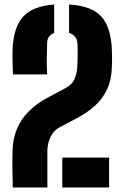

<svg xmlns="http://www.w3.org/2000/svg" viewBox="-20 -829 546 849"><path d="M36.5 0Q36 -18.5 35.8 -34.5Q35.5 -50.5 35.2 -65.2Q35 -80 34.8 -95Q34.5 -110 34.8 -127.2Q35 -144.5 35.5 -165Q37 -216 54.8 -258.8Q72.5 -301.5 107.5 -336.8Q142.5 -372 195.5 -400L265.5 -437Q300 -455 310 -481Q320 -507 321.5 -528Q323 -553 323.5 -582.2Q324 -611.5 322.5 -637Q321.5 -654 312.2 -666Q303 -678 285.5 -683.5V-809Q385 -803 427.8 -756.2Q470.5 -709.5 474.5 -610Q475 -598 475.2 -587.8Q475.5 -577.5 475.5 -568.2Q475.5 -559 475.2 -549.5Q475 -540 474.5 -529Q472.5 -473.5 453 -432.8Q433.5 -392 400.5 -362Q367.5 -332 324.5 -309L243.5 -266Q223 -255 211.2 -236.8Q199.5 -218.5 194.5 -199Q189.5 -179.5 189.5 -165V0ZM37.5 -500Q36.5 -519.5 36 -539.2Q35.5 -559 35.2 -577Q35 -595 35.5 -610Q39.5 -709 82.8 -755.8Q126 -802.5 219.5 -809V-683Q204 -677.5 196.5 -666.5Q189 -655.5 188.5 -641Q187 -600.5 186.8 -569.8Q186.5 -539 188.5 -500ZM255.5 0V-132H462.5V0Z"/></svg>

Font: Big Shoulders Stencil Text Thin Black
Style: Regular
Weight: 900
Version: Version 2.001